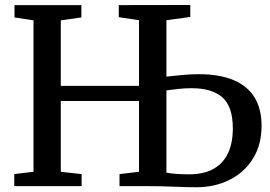

<svg xmlns="http://www.w3.org/2000/svg" viewBox="-20 -764 1110 788"><path d="M785.5 4.5Q769.5 4.5 745.2 4Q721 3.5 693.5 2.2Q666 1 639.5 0.5Q613 0 591.5 0H470.5V-49.5L550.5 -59V-349.5H229.5V-59L315 -49.5V0H38.5V-49.5L117.5 -59V-680.5L39.5 -692.5V-743H314V-692.5L229.5 -680.5V-411.5H550.5V-681L467.5 -693.5V-743L761 -743.5V-694.5L663 -681V-449.5Q694 -453 728.2 -456.2Q762.5 -459.5 796 -459.5Q881.5 -459.5 938.8 -435.2Q996 -411 1024.8 -364Q1053.5 -317 1053.5 -247.5Q1053.5 -169.5 1018 -112.8Q982.5 -56 922 -25.8Q861.5 4.5 785.5 4.5ZM755.5 -48.5Q815 -48.5 855 -70.2Q895 -92 915.2 -134Q935.5 -176 935.5 -237Q935.5 -327 892.5 -364.5Q849.5 -402 767 -402Q740 -402 713.5 -399.2Q687 -396.5 663 -393V-55.5Q677 -52.5 701.2 -50.5Q725.5 -48.5 755.5 -48.5Z"/></svg>

Font: Merriweather 24pt Medium
Style: Regular
Weight: 500
Designer: Eben Sorkin
Foundry: Eben Sorkin
Version: Version 2.100